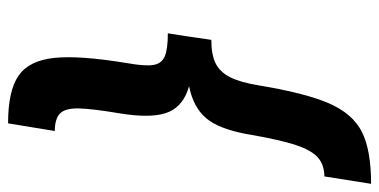

<svg xmlns="http://www.w3.org/2000/svg" viewBox="-252 -588 940 476"><g transform="rotate(90 218.0 -350.0)"><path d="M191.6 -521.1Q210.8 -637.6 236.4 -696Q261.9 -754.4 307 -777.2Q352.1 -800 435.7 -800L417.4 -684.2Q388.2 -683.9 370.2 -667.8Q352.2 -651.6 339.6 -613.4Q326.9 -575.3 314.5 -503.9Q303.2 -434.4 279.8 -400Q256.3 -365.6 208.6 -352.3Q160.9 -339 69.3 -339L78.8 -403.9Q115.5 -403.9 136.8 -414.4Q158.2 -425 171.1 -449.9Q184 -474.9 191.6 -521.1ZM136.8 -197.1Q144.4 -240.1 141 -260.3Q137.7 -280.6 119.9 -288.4Q102.1 -296.1 62.6 -296.1L72.8 -361Q160.7 -361 204.3 -345.3Q247.8 -329.6 260.5 -290.6Q273.2 -251.7 261.2 -177.9Q249.6 -108.8 248.8 -75.6Q248.1 -42.5 260.8 -29.3Q273.4 -16.1 304.8 -15.8L285.8 100Q205.8 100 168.1 74.3Q130.3 48.6 123.6 -14Q116.8 -76.6 136.8 -197.1Z"/></g></svg>

Font: Oak Sans Light Italic
Style: Regular
Weight: 400
Italic angle: -9.5°
Foundry: Erik Kennedy, Walven
Version: Version 1.000;Glyphs 3.1.2 (3151)